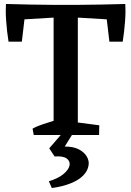

<svg xmlns="http://www.w3.org/2000/svg" viewBox="-20 -680 661 967"><path d="M250 0V-654H372V0ZM150 0 144 -32Q167 -45 198 -55Q229 -65 255 -73L256 0ZM339 0 342 -67 480 -49 479 0ZM23 -470Q19 -494 16 -521Q13 -548 11 -575Q9 -602 9 -624.5Q9 -647 10 -660L108 -623L90 -470ZM27 -578 10 -660Q73 -658 134 -657Q195 -656 253 -655.5Q311 -655 369.5 -655.5Q428 -656 488 -657Q548 -658 611 -660L595 -578L311 -595ZM531 -470 513 -623 611 -660Q612 -647 612 -624.5Q612 -602 610 -575Q608 -548 605 -521Q602 -494 598 -470ZM241 267 226 233Q275 218 301 195.5Q327 173 330.5 152Q334 131 315.5 118Q297 105 255 108L228 67L291 -6H346L306 58Q350 58 377.5 72.5Q405 87 417.5 109Q430 131 426 153Q422 180 400 203Q378 226 338 242.5Q298 259 241 267Z"/></svg>

Font: Eczar Medium
Style: Regular
Weight: 500
Designer: Vaibhav Singh
Foundry: Rosetta Type Foundry
Version: Version 2.000